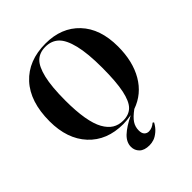

<svg xmlns="http://www.w3.org/2000/svg" viewBox="-263 -901 1299 1299"><g transform="rotate(-45 386.0 -251.5)"><path d="M407.2 241.2Q358.4 241.2 334.2 217.5Q310.1 193.8 310.1 159.2Q310.1 115.7 348.4 79.3Q386.7 43 460.9 6.8Q414.1 14.2 382.8 14.2Q226.1 14.2 134.5 -84.7Q43 -183.6 43 -352.1Q43 -539.6 137.2 -641.8Q231.4 -744.1 396 -744.1Q547.9 -744.1 638.4 -648.4Q729 -552.7 729 -382.8Q729 -240.2 671.4 -141.6Q613.8 -43 507.8 -5.9Q462.4 27.3 444.1 55.4Q425.8 83.5 425.8 118.2Q425.8 146 438.5 158.9Q451.2 171.9 470.2 171.9Q501 171.9 529.8 147L538.1 152.8Q521.5 184.6 496.8 205.6Q472.2 226.6 450.2 233.9Q428.2 241.2 407.2 241.2ZM398.9 -2.9Q454.1 -2.9 486.6 -34.9Q519 -66.9 535.4 -144.8Q551.8 -222.7 551.8 -357.9Q551.8 -493.2 531.5 -576.2Q511.2 -659.2 474.1 -694.1Q437 -729 378.9 -729Q324.2 -729 289.8 -697Q255.4 -665 236.6 -586.2Q217.8 -507.3 217.8 -376Q217.8 -274.9 230.2 -202.1Q242.7 -129.4 266.8 -86.2Q291 -43 323.5 -22.9Q356 -2.9 398.9 -2.9Z"/></g></svg>

Font: Display Regular
Style: Bold
Weight: 700
Designer: Latin by Veronika Burian and Jose Scaglione. Greek by Irene Vlachou. Cyrillic by Vera Evstafieva.
Foundry: TypeTogether
Version: Version 3.002